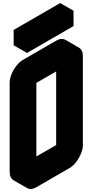

<svg xmlns="http://www.w3.org/2000/svg" viewBox="-20 -1180 603 1251"><path d="M217 -740 433 -865Q467 -885 493.5 -870Q520 -855 520 -815V-235Q520 -209 507.5 -179Q495 -149 475.5 -123.5Q456 -98 433 -85L217 40Q182 60 156 45Q130 30 130 -10V-590Q130 -617 142 -646.5Q154 -676 174 -701.5Q194 -727 217 -740ZM217 -60 433 -185V-765L217 -640ZM156 -935 459 -1110V-1010L156 -835ZM433 -765V-185L346 -235V-815ZM433 -185 217 -60 130 -110 346 -235ZM494 -870Q467 -885 433 -865L217 -740Q194 -727 174 -701.5Q154 -676 142 -646.5Q130 -617 130 -590V-10Q130 30 156 45L69 -5Q43 -20 43 -60V-640Q43 -667 55 -696.5Q67 -726 87 -751.5Q107 -777 130 -790L346 -915Q381 -935 407 -920ZM459 -1110 156 -935 69 -985 372 -1160ZM156 -935V-835L69 -885V-985Z"/></svg>

Font: Nabla Normal
Style: Regular
Weight: 400
Designer: Arthur Reinders Folmer
Version: Version 1.000